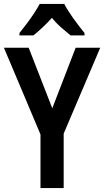

<svg xmlns="http://www.w3.org/2000/svg" viewBox="-20 -957 530 977"><path d="M246 -406 365 -714H490L304 -277V0H186V-273L0 -714H126ZM307 -937Q324 -904 353.5 -863Q383 -822 410 -789V-777H339Q318 -794 292 -816.5Q266 -839 244 -866Q220 -839 194.5 -815.5Q169 -792 150 -777H79V-789Q96 -810 116 -836.5Q136 -863 153.5 -889.5Q171 -916 182 -937Z"/></svg>

Font: Noto Sans Kannada Condensed SemiBold
Style: Regular
Weight: 600
Width: 3
Designer: Jelle Bosma - Monotype Design Team
Foundry: Monotype Imaging Inc.
Version: Version 2.005; ttfautohint (v1.8.4.7-5d5b)